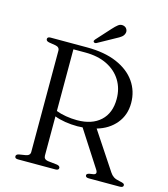

<svg xmlns="http://www.w3.org/2000/svg" viewBox="-125 -968 935 1066"><g transform="rotate(15 342.0 -435.0)"><path d="M604.5 -464.5Q604.5 -395.5 564.2 -346.8Q524 -298 456 -278.5L598 -64Q607 -50 619.2 -41.8Q631.5 -33.5 653 -29.5Q672 -26 677.8 -22.5Q683.5 -19 683.5 -13Q683.5 0 663 0H485.5Q466 0 466 -13Q466 -22 481.5 -25.5L504.5 -29Q528 -34 512 -58.5L379 -264.5Q363.5 -263 349 -263Q313 -263 278.8 -268.5Q244.5 -274 217.5 -284.5V-59Q217.5 -38 241 -34L295.5 -28Q312.5 -24.5 312.5 -13Q312.5 0 293.5 0H78.5Q60 0 60 -13Q60 -24.5 77 -28L114.5 -34Q139 -38.5 139 -59V-641Q139 -661.5 114.5 -666L77 -672Q60 -675.5 60 -687Q60 -700 78.5 -700H287.5Q389 -700 459.8 -669.5Q530.5 -639 567.5 -585.8Q604.5 -532.5 604.5 -464.5ZM217.5 -670V-315.5Q241.5 -306 273.8 -300.5Q306 -295 338 -295Q424 -295 472.5 -339.8Q521 -384.5 521 -465.5Q521 -525 492.8 -571.2Q464.5 -617.5 411.8 -643.8Q359 -670 285.5 -670ZM392 -833.5Q409 -852.5 422.5 -862.8Q436 -873 452.5 -869Q466 -865.5 472 -854.5Q478 -843.5 475 -832.5Q471.5 -818.5 459.8 -809.2Q448 -800 430 -791L332.5 -737Q322.5 -732 316.5 -738.5Q313 -742 314.8 -746Q316.5 -750 319.5 -753.5Z"/></g></svg>

Font: Fraunces 9pt Light
Style: Regular
Weight: 300
Version: Version 1.000;[0bf87f6ff]